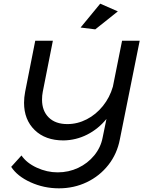

<svg xmlns="http://www.w3.org/2000/svg" viewBox="-20 -922 781 1046"><path d="M526 -902 622 -860 499 -762 419 -772ZM741 -700 633 -163Q618 -84 570.5 -23.5Q523 37 453 70.5Q383 104 301 104Q219 104 146.5 71Q74 38 41 -13L97 -75Q125 -34 180.5 -8.5Q236 17 294 17Q354 17 406 -7.5Q458 -32 493.5 -75.5Q529 -119 539 -172L560 -274Q515 -219 454.5 -188.5Q394 -158 326 -157Q227 -157 169 -213.5Q111 -270 111 -362Q111 -391 117 -422L172 -700H268L213 -422Q209 -402 209 -379Q209 -318 245.5 -282Q282 -246 347 -246Q402 -246 452.5 -272Q503 -298 540.5 -344.5Q578 -391 595 -450L645 -700Z"/></svg>

Font: TypoPRO Montserrat Alternates
Style: Italic
Weight: 400
Italic angle: -11.3°
Designer: Julieta Ulanovsky
Foundry: Julieta Ulanovsky
Version: Version 6.001